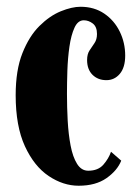

<svg xmlns="http://www.w3.org/2000/svg" viewBox="-20 -552 418 582"><path d="M218.5 11Q171.5 11 127.5 -18.5Q83.5 -48 55.5 -108.8Q27.5 -169.5 27.5 -263.5Q27.5 -339.5 48 -391Q68.5 -442.5 99.5 -473.2Q130.5 -504 164.2 -517.8Q198 -531.5 224 -531.5Q265.5 -531.5 296 -510.8Q326.5 -490 343 -456.2Q359.5 -422.5 359.5 -383.5Q359.5 -347.5 343.2 -328.2Q327 -309 302.5 -309Q277 -309 260.5 -325.2Q244 -341.5 244 -370Q244 -388 251.5 -399.2Q259 -410.5 266.5 -421.5Q274 -432.5 274 -449Q274 -471 261.2 -480.8Q248.5 -490.5 234 -490.5Q216 -490.5 205.8 -468Q195.5 -445.5 190.5 -410.8Q185.5 -376 184.2 -337.5Q183 -299 183 -267.5Q183 -227 185.2 -186Q187.5 -145 194 -110.8Q200.5 -76.5 213.5 -55.5Q226.5 -34.5 247.5 -34.5Q277.5 -34.5 293.5 -53Q309.5 -71.5 316.5 -92L347.5 -65Q335.5 -35 302.8 -12Q270 11 218.5 11Z"/></svg>

Font: Imbue 10pt Black
Style: Regular
Weight: 900
Designer: Tyler Finck
Foundry: Etcetera Type Company
Version: Version 1.102; ttfautohint (v1.8.3)